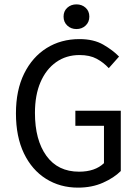

<svg xmlns="http://www.w3.org/2000/svg" viewBox="-20 -847 640 879"><path d="M337 12Q255 12 190.5 -28.5Q126 -69 89.5 -145Q53 -221 53 -328Q53 -434 90.5 -510Q128 -586 193.5 -627Q259 -668 344 -668Q409 -668 453 -642.5Q497 -617 525 -588L478 -535Q454 -561 422.5 -578Q391 -595 344 -595Q283 -595 237 -562.5Q191 -530 165.5 -471Q140 -412 140 -330Q140 -206 192.5 -133.5Q245 -61 342 -61Q415 -61 456 -100V-271H325V-340H533V-64Q502 -33 451.5 -10.5Q401 12 337 12ZM330 -714Q305 -714 288 -730Q271 -746 271 -771Q271 -796 288 -811.5Q305 -827 330 -827Q355 -827 372 -811.5Q389 -796 389 -771Q389 -746 372 -730Q355 -714 330 -714Z"/></svg>

Font: SauceCodePro NFM
Style: Regular
Weight: 400
Monospace: yes
Designer: Paul D. Hunt, Teo Tuominen
Foundry: Adobe
Version: Version 2.042;hotconv 1.1.0;makeotfexe 2.6.0;Nerd Fonts 3.3.